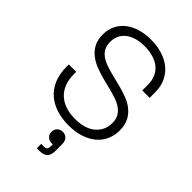

<svg xmlns="http://www.w3.org/2000/svg" viewBox="-279 -819 1174 1174"><g transform="rotate(45 308.0 -232.0)"><path d="M315 14Q259 14 211.5 -1Q164 -16 129 -46Q94 -76 74 -122.5Q54 -169 54 -232V-251H118V-232Q118 -183 132.5 -147.5Q147 -112 173.5 -88.5Q200 -65 236 -53.5Q272 -42 315 -42Q403 -42 449.5 -82.5Q496 -123 496 -186Q496 -218 484 -239.5Q472 -261 451 -276.5Q430 -292 400 -302.5Q370 -313 334 -322L270 -338Q227 -349 190.5 -364Q154 -379 127.5 -401Q101 -423 86 -454Q71 -485 71 -528Q71 -571 88 -605.5Q105 -640 135.5 -664Q166 -688 209 -701Q252 -714 303 -714Q354 -714 399 -700.5Q444 -687 477 -660.5Q510 -634 529 -594.5Q548 -555 548 -503V-456H484V-503Q484 -544 470 -573.5Q456 -603 431.5 -621.5Q407 -640 374 -649Q341 -658 303 -658Q266 -658 235.5 -649.5Q205 -641 182.5 -624.5Q160 -608 147.5 -584Q135 -560 135 -528Q135 -497 146 -475.5Q157 -454 177.5 -439Q198 -424 227.5 -413.5Q257 -403 293 -394L357 -378Q398 -368 435 -354Q472 -340 499.5 -318Q527 -296 543.5 -264Q560 -232 560 -186Q560 -140 542.5 -103Q525 -66 493 -40Q461 -14 416 0Q371 14 315 14ZM278 250V212H299Q316 212 323 205.5Q330 199 330 182V164H320Q299 164 284.5 150.5Q270 137 270 115Q270 94 284 80Q298 66 320 66Q341 66 355.5 80.5Q370 95 370 121V183Q370 250 303 250Z"/></g></svg>

Font: Space Grotesk Light
Style: Regular
Weight: 300
Designer: Florian Karsten
Foundry: Florian Karsten
Version: Version 2.000